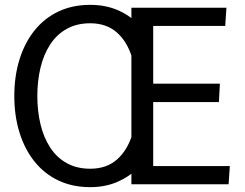

<svg xmlns="http://www.w3.org/2000/svg" viewBox="-20 -760 1009 792"><path d="M352 12Q279 12 221 -15.5Q163 -43 122.5 -93.5Q82 -144 60.5 -213Q39 -282 39 -364Q39 -446 60.5 -515Q82 -584 122.5 -634.5Q163 -685 221 -712.5Q279 -740 352 -740Q413 -740 462.5 -719.5Q512 -699 548 -662.5Q584 -626 607 -578L525 -522Q504 -590 461 -627Q418 -664 352 -664Q297 -664 255.5 -641Q214 -618 187 -576.5Q160 -535 147 -480.5Q134 -426 134 -364Q134 -302 147 -247.5Q160 -193 187 -151.5Q214 -110 255.5 -87Q297 -64 352 -64Q419 -64 462 -101.5Q505 -139 526 -206L608 -152Q585 -103 548.5 -66.5Q512 -30 462.5 -9Q413 12 352 12ZM522 0V-728H914L909 -653H612V-415H887L883 -339H612V-75H928L923 0Z"/></svg>

Font: Murecho Thin
Style: Regular
Weight: 400
Version: Version 1.010